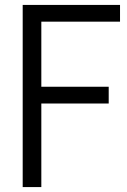

<svg xmlns="http://www.w3.org/2000/svg" viewBox="-20 -760 516 780"><path d="M72.2 0V-740H467.6V-672H147.9V0ZM130.3 -339.5V-407.6H421.6V-339.5Z"/></svg>

Font: Encode Sans Condensed Thin
Style: Regular
Weight: 100
Width: 3
Designer: Multiple Designers
Foundry: Impallari Type
Version: Version 3.002